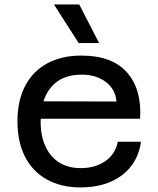

<svg xmlns="http://www.w3.org/2000/svg" viewBox="-20 -804 690 836"><path d="M331 12Q246 12 184 -22.5Q122 -57 89 -121.5Q56 -186 56 -276Q56 -366 89.5 -430Q123 -494 185.5 -528Q248 -562 335 -562Q468 -562 533 -488.5Q598 -415 590 -287H136L137 -363L487 -362Q483 -415 441 -447Q399 -479 335 -479Q249 -479 203 -425Q157 -371 157 -272Q157 -213 177.5 -167.5Q198 -122 237 -97Q276 -72 331 -72Q396 -72 439.5 -103Q483 -134 493 -187H594Q581 -94 511 -41Q441 12 331 12ZM411.5 -616.5H322.5L215 -784.5H325Z"/></svg>

Font: Azeret Mono Thin
Style: Regular
Weight: 100
Designer: Martin Vácha
Foundry: Displaay
Version: Version 1.002